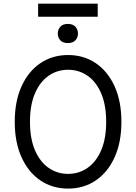

<svg xmlns="http://www.w3.org/2000/svg" viewBox="-20 -1045 762 1074"><path d="M659.1 -363.6Q659.1 -248.6 620.9 -164.8Q582.7 -81 515.4 -35.5Q448.2 9.9 360.8 9.9Q273.4 9.9 206.1 -35.5Q138.8 -81 100.7 -164.8Q62.5 -248.6 62.5 -363.6Q62.5 -478.7 100.7 -562.5Q138.8 -646.3 206.1 -691.8Q273.4 -737.2 360.8 -737.2Q448.2 -737.2 515.4 -691.8Q582.7 -646.3 620.9 -562.5Q659.1 -478.7 659.1 -363.6ZM573.9 -363.6Q573.9 -458.1 545.8 -523.1Q517.8 -588.1 469.5 -621.4Q421.2 -654.8 360.8 -654.8Q300.4 -654.8 252.1 -621.4Q203.8 -588.1 175.8 -523.1Q147.7 -458.1 147.7 -363.6Q147.7 -269.2 175.8 -204.2Q203.8 -139.2 252.1 -105.8Q300.4 -72.4 360.8 -72.4Q421.2 -72.4 469.5 -105.8Q517.8 -139.2 545.8 -204.2Q573.9 -269.2 573.9 -363.6ZM526.6 -1024.5V-951.3H193.2V-1024.5ZM303.3 -857.2Q303.3 -880 317.5 -895.6Q331.7 -911.2 359.4 -911.2Q387.4 -911.2 401.8 -895.6Q416.2 -880 416.2 -857.2Q416.2 -834.9 401.8 -819.4Q387.4 -804 359.4 -804Q331.7 -804 317.5 -819.4Q303.3 -834.9 303.3 -857.2Z"/></svg>

Font: Inter UI
Style: Regular
Weight: 400
Designer: Rasmus Andersson
Foundry: rsms
Version: Version 2.2